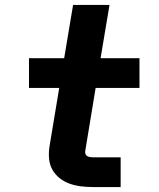

<svg xmlns="http://www.w3.org/2000/svg" viewBox="-20 -755 640 775"><path d="M355 0Q330 0 306 -3Q282 -6 260 -14Q238 -22 220 -36.5Q202 -51 191 -71Q180 -91 178 -115.5Q176 -140 180 -165L219 -400H97V-520H239L275 -735H422L386 -520H543V-400H366L324 -145Q323 -139 325 -133.5Q327 -128 332 -125Q337 -122 343 -121Q349 -120 355 -120H467V0Z"/></svg>

Font: Iosevka SS04 Heavy Extended
Style: Italic
Weight: 900
Width: 7
Italic angle: -9°
Monospace: yes
Designer: Belleve Invis
Foundry: Belleve Invis
Version: Version 19.0.0; ttfautohint (v1.8.4)